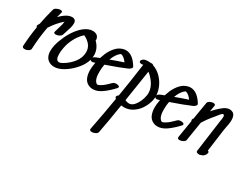

<svg xmlns="http://www.w3.org/2000/svg" viewBox="-124 -1301 2931 2354"><g transform="rotate(30 1341.5 -124.0)"><path d="M355 -672Q381 -672 397 -658.5Q413 -645 413 -615Q413 -586 404 -552Q395 -518 379 -472L365 -430Q359 -411 334 -398Q309 -385 286 -385Q271 -385 263.5 -391.5Q256 -398 260 -411Q278 -467 296 -535Q300 -566 302 -576L298 -572Q221 -506 157 -406Q128 -247 121 -87Q120 -68 95.5 -53.5Q71 -39 45 -39Q30 -39 20 -46Q10 -53 11 -67Q19 -211 42 -347Q32 -354 32 -363Q32 -369 36 -376L51 -401Q73 -516 105 -632Q110 -650 136.5 -663.5Q163 -677 187 -677Q202 -677 210 -671Q218 -665 214 -653Q198 -597 194 -579Q254 -639 302 -660Q331 -672 355 -672Z M595 -553Q564 -527 533 -484Q495 -429 470 -361Q460 -334 451 -287.5Q442 -241 442 -201Q442 -160 453.5 -135.5Q465 -111 491 -111Q512 -111 540 -128Q617 -173 668 -240Q719 -307 719 -386Q719 -492 595 -553ZM822 -399Q822 -330 782 -259Q755 -211 703 -158Q651 -105 587.5 -68.5Q524 -32 466 -32Q430 -32 398 -48Q330 -85 330 -181Q330 -250 361 -332.5Q392 -415 427 -472Q512 -607 606 -642Q632 -652 662 -652Q697 -652 721 -634.5Q745 -617 749 -580V-576Q749 -573 747 -567Q783 -533 802.5 -490Q822 -447 822 -399Z M1011 -449Q1109 -486 1188 -511Q1155 -557 1121 -573Q1114 -576 1107.5 -577Q1101 -578 1100 -578Q1101 -577 1098.5 -576Q1096 -575 1094 -575Q1043 -536 1011 -449ZM1132 -650Q1228 -650 1306 -521Q1309 -517 1309 -511Q1309 -500 1295 -488Q1284 -476 1267 -469Q1167 -425 989 -364Q979 -313 979 -259Q979 -234 980 -223Q982 -178 998 -145Q1003 -134 1012.5 -124Q1022 -114 1027 -111Q1030 -109 1037 -109Q1044 -109 1053.5 -113Q1063 -117 1075 -124Q1104 -141 1129 -163Q1154 -185 1189 -220Q1203 -234 1236 -234Q1254 -234 1266.5 -228.5Q1279 -223 1279 -213Q1279 -204 1269 -193Q1207 -126 1142 -79Q1077 -32 1012 -32Q981 -32 954 -45Q909 -66 889 -112Q869 -158 869 -220Q869 -266 881 -328L873 -326L865 -323Q850 -318 841 -318Q827 -318 819 -325Q811 -332 811 -343Q811 -356 821.5 -368.5Q832 -381 853 -389L902 -408Q911 -436 929 -481Q957 -543 999 -588Q1041 -633 1098 -646Q1114 -650 1132 -650Z M1631 -332Q1631 -412 1571 -488Q1537 -532 1499 -559Q1469 -372 1452 -257Q1444 -210 1430 -116Q1460 -102 1485 -102Q1527 -102 1561 -143Q1586 -173 1603 -212Q1620 -251 1627 -292Q1631 -309 1631 -332ZM1729 -340Q1729 -305 1720 -272Q1701 -203 1662.5 -148.5Q1624 -94 1570.5 -62.5Q1517 -31 1456 -31Q1437 -31 1417 -34Q1377 222 1345 384Q1341 403 1317 416Q1293 429 1268 429Q1251 429 1241.5 422Q1232 415 1235 401Q1284 153 1321 -72L1319 -73Q1306 -82 1306 -93Q1306 -110 1330 -125Q1362 -310 1402 -600L1389 -599L1378 -598Q1361 -598 1353 -604Q1345 -610 1345 -619Q1345 -634 1360 -648Q1375 -662 1397 -666Q1415 -669 1433 -669Q1446 -669 1468 -667Q1500 -671 1510 -656Q1572 -635 1622 -585.5Q1672 -536 1700.5 -470.5Q1729 -405 1729 -340Z M1926 -449Q2024 -486 2103 -511Q2070 -557 2036 -573Q2029 -576 2022.5 -577Q2016 -578 2015 -578Q2016 -577 2013.5 -576Q2011 -575 2009 -575Q1958 -536 1926 -449ZM2047 -650Q2143 -650 2221 -521Q2224 -517 2224 -511Q2224 -500 2210 -488Q2199 -476 2182 -469Q2082 -425 1904 -364Q1894 -313 1894 -259Q1894 -234 1895 -223Q1897 -178 1913 -145Q1918 -134 1927.5 -124Q1937 -114 1942 -111Q1945 -109 1952 -109Q1959 -109 1968.5 -113Q1978 -117 1990 -124Q2019 -141 2044 -163Q2069 -185 2104 -220Q2118 -234 2151 -234Q2169 -234 2181.5 -228.5Q2194 -223 2194 -213Q2194 -204 2184 -193Q2122 -126 2057 -79Q1992 -32 1927 -32Q1896 -32 1869 -45Q1824 -66 1804 -112Q1784 -158 1784 -220Q1784 -266 1796 -328L1788 -326L1780 -323Q1765 -318 1756 -318Q1742 -318 1734 -325Q1726 -332 1726 -343Q1726 -356 1736.5 -368.5Q1747 -381 1768 -389L1817 -408Q1826 -436 1844 -481Q1872 -543 1914 -588Q1956 -633 2013 -646Q2029 -650 2047 -650Z M2679 -554Q2679 -528 2674 -496.5Q2669 -465 2663 -437L2656 -397L2614 -86Q2634 -81 2631 -61Q2620 -6 2553 9L2543 10Q2526 10 2513 3Q2500 -4 2502 -19Q2544 -323 2564 -475Q2565 -479 2568.5 -498Q2572 -517 2572 -534Q2572 -566 2555 -567Q2542 -569 2512.5 -531.5Q2483 -494 2480 -490Q2420 -422 2368 -338Q2344 -192 2330 -102L2325 -70Q2322 -51 2297 -37Q2272 -23 2248 -23Q2233 -23 2224.5 -29.5Q2216 -36 2218 -49Q2244 -202 2259 -299Q2253 -305 2253 -313Q2253 -318 2256 -324Q2259 -329 2261.5 -333Q2264 -337 2266 -340L2306 -582Q2309 -600 2333 -613Q2357 -626 2381 -626Q2396 -626 2404 -620Q2412 -614 2410 -602Q2405 -569 2396 -517L2438 -562Q2480 -604 2518 -631Q2556 -658 2595 -658Q2620 -658 2639 -647Q2679 -625 2679 -554Z"/></g></svg>

Font: Sedgwick Ave
Style: Regular
Weight: 400
Designer: Kevin Burke, Pedro Vergani
Foundry: Google, Inc.
Version: Version 1.000